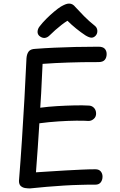

<svg xmlns="http://www.w3.org/2000/svg" viewBox="-20 -1038 668 1073"><path d="M147 15Q136 15 121.5 13Q107 11 96.5 2Q86 -7 86 -27Q95 -139 102.5 -254.5Q110 -370 116.5 -485.5Q123 -601 128 -713Q130 -737 140.5 -750.5Q151 -764 177 -765Q229 -769 284 -771.5Q339 -774 400 -775.5Q461 -777 530 -777Q555 -777 565.5 -765.5Q576 -754 576 -736Q576 -716 565.5 -703.5Q555 -691 530 -691Q482 -691 440.5 -690.5Q399 -690 361.5 -688.5Q324 -687 289 -685.5Q254 -684 218 -681Q216 -642 214 -600Q212 -558 210 -516.5Q208 -475 205 -436Q249 -442 299.5 -445Q350 -448 397 -449Q444 -450 475 -448Q492 -448 504 -436.5Q516 -425 517 -406Q518 -386 504.5 -374Q491 -362 475 -362Q450 -364 404.5 -363.5Q359 -363 305.5 -359.5Q252 -356 200 -349Q196 -281 191 -211.5Q186 -142 181 -75Q216 -77 258.5 -80Q301 -83 347 -85.5Q393 -88 436 -90Q479 -92 513 -92Q533 -92 543 -80Q553 -68 553 -51Q553 -32 543 -19Q533 -6 513 -6Q493 -6 472.5 -6Q452 -6 432 -5Q385 -4 337 -1Q289 2 241.5 6Q194 10 147 15ZM257 -840Q244 -827 229 -826Q214 -825 199 -838Q189 -848 190 -862.5Q191 -877 201 -890Q217 -911 238.5 -932.5Q260 -954 282 -972.5Q304 -991 320 -1001Q334 -1009 345 -1013.5Q356 -1018 366 -1018Q377 -1018 385.5 -1013Q394 -1008 401 -999Q423 -975 450 -947.5Q477 -920 511 -893Q523 -883 524 -866.5Q525 -850 514 -838Q503 -827 490.5 -827.5Q478 -828 458 -840Q432 -857 405.5 -878.5Q379 -900 357 -922Q342 -913 324 -899Q306 -885 289 -870Q272 -855 257 -840Z"/></svg>

Font: Playpen Sans Hebrew
Style: Regular
Weight: 400
Designer: Tom Grace, Laura Meseguer, Veronika Burian, José Scaglione
Foundry: TypeTogether
Version: Version 2.000